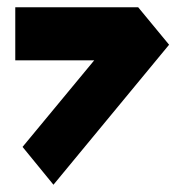

<svg xmlns="http://www.w3.org/2000/svg" viewBox="-20 -752 502 528"><path d="M22 -732H360L445 -629L127 -244L42 -348L239 -586H22Z"/></svg>

Font: PatchSans
Style: PatchSans
Weight: 400
Version: Version 1.0